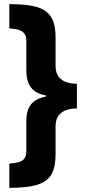

<svg xmlns="http://www.w3.org/2000/svg" viewBox="-20 -741 411 926"><path d="M25 48Q52 46 70.5 41Q89 36 98 23Q107 10 107 -14V-157Q107 -209 129.5 -237.5Q152 -266 201 -275V-281Q153 -289 130 -318.5Q107 -348 107 -402V-543Q107 -569 95.5 -581.5Q84 -594 65 -598.5Q46 -603 25 -604V-721Q90 -721 133 -713Q176 -705 201 -686.5Q226 -668 237 -637Q248 -606 248 -561V-423Q248 -395 259.5 -376Q271 -357 294.5 -347Q318 -337 351 -337V-218Q319 -218 295.5 -208.5Q272 -199 260 -180Q248 -161 248 -132V4Q248 62 229.5 97.5Q211 133 163 149Q115 165 25 165Z"/></svg>

Font: Noto Sans Display Condensed ExtraBold
Style: Regular
Weight: 800
Width: 3
Designer: Monotype Design Team
Foundry: Monotype Imaging Inc.
Version: Version 2.003